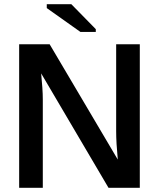

<svg xmlns="http://www.w3.org/2000/svg" viewBox="-20 -900 762 920"><path d="M185.1 -422.9V0H71.8V-688H217.8L544.4 -135.3Q536.6 -216.8 536.6 -271V-688H649.9V0H500L177.2 -548.3Q180.7 -512.2 182.9 -480.7Q185.1 -449.2 185.1 -422.9ZM439 -760.3V-747.1H365.2L204.1 -861.3V-879.9H321.8Z"/></svg>

Font: Arimo SemiBold
Style: Regular
Weight: 600
Designer: Steve Matteson
Foundry: Monotype Imaging Inc.
Version: Version 1.33